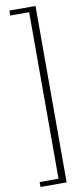

<svg xmlns="http://www.w3.org/2000/svg" viewBox="-108 -836 454 1072"><g transform="rotate(-10 119.0 -300.0)"><path d="M178 200H30V172H137V-772H30V-800H178Z"/></g></svg>

Font: Big Shoulders Stencil Text Thin Thin
Style: Regular
Weight: 250
Version: Version 2.001